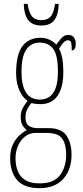

<svg xmlns="http://www.w3.org/2000/svg" viewBox="-20 -739 431 1001"><path d="M186 242Q105 242 69 199.5Q33 157 33 87Q33 43 47.5 13.5Q62 -16 82 -34Q102 -52 120 -61Q108 -69 98 -85Q88 -101 88 -130Q88 -156 99.5 -177Q111 -198 124 -213Q99 -229 81.5 -267Q64 -305 64 -357Q64 -456 97.5 -499Q131 -542 191 -542Q218 -542 240 -531Q262 -520 273 -506Q287 -525 301 -541Q315 -557 337 -557Q356 -557 365.5 -543.5Q375 -530 375 -512Q375 -476 354 -476Q354 -504 351 -516.5Q348 -529 333 -529Q324 -529 313.5 -519.5Q303 -510 288 -485Q298 -466 304 -438Q310 -410 310 -362Q310 -283 280 -239.5Q250 -196 191 -196Q181 -196 166.5 -197.5Q152 -199 144 -202Q132 -188 122.5 -170.5Q113 -153 113 -126Q113 -96 129.5 -83.5Q146 -71 177 -71H234Q300 -71 326.5 -32Q353 7 353 67Q353 146 309.5 194Q266 242 186 242ZM188 -220Q282 -220 282 -365Q282 -451 257.5 -484Q233 -517 186 -517Q143 -517 117.5 -481Q92 -445 92 -364Q92 -294 115.5 -257Q139 -220 188 -220ZM187 217Q261 217 293 174Q325 131 325 67Q325 14 304.5 -16Q284 -46 222 -46H165Q135 -46 111.5 -28Q88 -10 74.5 20Q61 50 61 86Q61 122 72 151.5Q83 181 110.5 199Q138 217 187 217ZM196 -606Q148 -606 126.5 -635Q105 -664 104 -719H124Q131 -671 147.5 -652.5Q164 -634 196 -634Q227 -634 243.5 -652Q260 -670 267 -719H286Q285 -664 264 -635Q243 -606 196 -606Z"/></svg>

Font: Noto Serif Myanmar ExtraCondensed Thin
Style: Regular
Weight: 100
Width: 2
Designer: Ben Mitchell and the Monotype Design Team
Foundry: Monotype Imaging Inc.
Version: Version 2.106; ttfautohint (v1.8.4.7-5d5b)